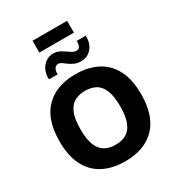

<svg xmlns="http://www.w3.org/2000/svg" viewBox="-238 -1170 1214 1326"><g transform="rotate(-30 368.5 -507.0)"><path d="M368.1 13.5Q269.1 13.5 196 -23.9Q122.8 -61.4 82.6 -138.1Q42.5 -214.8 42.5 -333Q42.5 -504.4 128.1 -592.3Q213.8 -680.2 368.1 -680.2Q467.4 -680.2 540.6 -642.8Q613.7 -605.3 653.9 -529Q694 -452.6 694 -333.7Q694 -162.3 608.7 -74.4Q523.4 13.5 368.1 13.5ZM368.1 -118.9Q419.1 -118.9 454.4 -139.9Q489.7 -160.8 508.3 -208.2Q526.9 -255.5 526.9 -334.4Q526.9 -413.3 508.3 -460.1Q489.7 -507 454.4 -527.4Q419.1 -547.8 368.1 -547.8Q317.4 -547.8 282.1 -526.7Q246.8 -505.6 228.2 -458.7Q209.6 -411.9 209.6 -332.3Q209.6 -253.4 228.2 -206.8Q246.8 -160.1 282.1 -139.5Q317.4 -118.9 368.1 -118.9ZM263 -740.3H193.9Q191.2 -779.1 205.4 -811.1Q219.6 -843.1 246 -862.1Q272.5 -881 306.8 -881Q332.2 -881 353 -871.2Q373.7 -861.3 391 -848.8Q408.2 -836.3 424.7 -826.5Q441.1 -816.6 458.2 -816.6Q475.7 -816.6 484.6 -830.9Q493.5 -845.1 492 -875.1H564.3Q566.1 -832.1 550.8 -801.3Q535.5 -770.4 509.6 -754Q483.7 -737.5 452.3 -737.5Q420.5 -737.5 398.3 -747.4Q376.1 -757.2 359.6 -769.6Q343 -781.9 329.4 -791.8Q315.7 -801.6 300.9 -801.6Q279.5 -801.6 270.3 -782.3Q261.2 -763 263 -740.3ZM228.3 -934V-1028.3H504.3V-934Z"/></g></svg>

Font: Maven Pro
Style: Regular
Weight: 400
Designer: Joe Prince
Foundry: Joe Prince
Version: Version 2.103